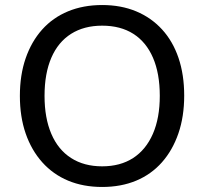

<svg xmlns="http://www.w3.org/2000/svg" viewBox="-20 -734 811 763"><path d="M386 9Q311 9 251 -16Q191 -41 148 -89Q105 -137 82 -203.5Q59 -270 59 -353Q59 -436 82 -502.5Q105 -569 147.5 -616.5Q190 -664 250.5 -689Q311 -714 386 -714Q461 -714 521 -689Q581 -664 624 -617Q667 -570 689.5 -503.5Q712 -437 712 -354Q712 -271 689 -204Q666 -137 623.5 -89Q581 -41 521 -16Q461 9 386 9ZM386 -73Q458 -73 509 -106Q560 -139 587.5 -202Q615 -265 615 -353Q615 -442 588 -504.5Q561 -567 510 -599.5Q459 -632 386 -632Q314 -632 262.5 -599.5Q211 -567 184 -504.5Q157 -442 157 -353Q157 -265 184 -202Q211 -139 262.5 -106Q314 -73 386 -73Z"/></svg>

Font: Nunito Sans 12pt ExtraLight 12pt Medium
Style: Regular
Weight: 500
Version: Version 3.101;gftools[0.9.27]